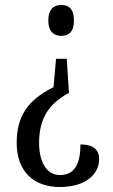

<svg xmlns="http://www.w3.org/2000/svg" viewBox="-20 -560 452 771"><path d="M227 -540C198 -540 174 -525 174 -478C174 -431 198 -416 227 -416C255 -416 277 -431 277 -478C277 -525 255 -540 227 -540ZM257 -187 248 -324H205L195 -210C95 -160 47 -97 47 14C47 127 114 191 220 191C322 191 378 141 378 79C378 36 348 20 303 20C303 94 282 143 221 143C165 143 137 87 137 15C137 -72 166 -139 257 -187Z"/></svg>

Font: Noto Serif Sinhala ExtraCondensed
Style: Regular
Weight: 400
Width: 2
Designer: Jelle Bosma - Monotype Design Team
Foundry: Monotype Imaging Inc.
Version: Version 2.007